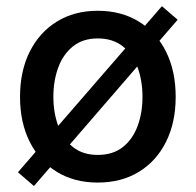

<svg xmlns="http://www.w3.org/2000/svg" viewBox="-20 -585 639 627"><path d="M299.3 11.2Q222.7 11.2 165.8 -23.7Q108.9 -58.6 77.1 -121.8Q45.4 -185.1 45.4 -268.6Q45.4 -353 77.1 -416.3Q108.9 -479.5 165.8 -514.6Q222.7 -549.8 299.3 -549.8Q376 -549.8 433.3 -514.6Q490.7 -479.5 522.2 -416.3Q553.7 -353 553.7 -268.6Q553.7 -185.1 522.2 -121.8Q490.7 -58.6 433.3 -23.7Q376 11.2 299.3 11.2ZM299.3 -79.1Q348.6 -79.1 381.1 -104.7Q413.6 -130.4 429.4 -173.6Q445.3 -216.8 445.3 -268.6Q445.3 -321.3 429.4 -364.5Q413.6 -407.7 381.1 -433.6Q348.6 -459.5 299.3 -459.5Q250.5 -459.5 218.3 -433.6Q186 -407.7 170.2 -364.5Q154.3 -321.3 154.3 -268.6Q154.3 -216.8 170.2 -173.6Q186 -130.4 218.3 -104.7Q250.5 -79.1 299.3 -79.1ZM90.8 22.5 38.6 -22.5 508.8 -564.9 560.1 -520.5Z"/></svg>

Font: Inter 16pt Medium
Style: Regular
Weight: 500
Version: Version 4.001;git-66647c0bb